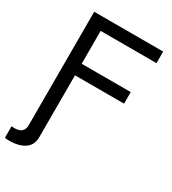

<svg xmlns="http://www.w3.org/2000/svg" viewBox="-223 -845 1056 1179"><g transform="rotate(30 304.5 -255.5)"><path d="M90 76V-729H579V-647H183V-414H531V-332H183V109Q183 162 142.5 190Q102 218 30 218Q17 218 2 215V134Q19 135 22 135Q90 135 90 76Z"/></g></svg>

Font: ColatingCofangSans
Style: Regular
Weight: 400
Foundry: GNU
Version: Version 412.227;June 27, 2022;FontCreator 11.0.0.2412 32-bit